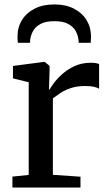

<svg xmlns="http://www.w3.org/2000/svg" viewBox="-20 -846 490 866"><path d="M36 0V-49.5L109.5 -57V-475L38.5 -492.5V-548.5L179 -567H181.5L203.5 -549V-530L201 -442H203.5Q208 -450.5 222 -470Q236 -489.5 259.8 -511Q283.5 -532.5 316.2 -547.8Q349 -563 390 -563Q404.5 -563 413 -561.2Q421.5 -559.5 427 -557.5V-445.5Q420.5 -450.5 405.2 -454.2Q390 -458 365.5 -458Q326 -458 298 -448.2Q270 -438.5 251 -425.5Q232 -412.5 218.5 -402.5V-57.5L343 -49V0ZM225.5 -826Q276.5 -826 313.5 -807Q350.5 -788 370.5 -755.2Q390.5 -722.5 390.5 -681.5Q390.5 -675 390 -667Q389.5 -659 389 -653H335Q335 -656 334.8 -660.5Q334.5 -665 333.5 -670Q331 -689 320.5 -707.5Q310 -726 287.2 -738.2Q264.5 -750.5 225.5 -750.5Q186 -750.5 163.2 -738.2Q140.5 -726 130 -707.5Q119.5 -689 116.5 -670Q116 -665 115.8 -660.5Q115.5 -656 115.5 -653H61Q59.5 -659 59.2 -667Q59 -675 59 -681.5Q59 -723 79 -755.5Q99 -788 136.2 -807Q173.5 -826 225.5 -826Z"/></svg>

Font: Merriweather 20pt Medium
Style: Regular
Weight: 500
Version: Version 2.100